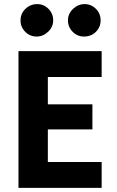

<svg xmlns="http://www.w3.org/2000/svg" viewBox="-20 -915 570 935"><path d="M70 -666H475V-540H213V-407H430V-285H213V-126H475V0H70ZM80 -816Q80 -849 104 -872Q128 -895 161 -895Q193 -895 216 -872Q239 -849 239 -816Q239 -784 214.5 -760.5Q190 -737 158 -737Q126 -737 103 -760Q80 -783 80 -816ZM311 -816Q311 -848 335.5 -871.5Q360 -895 392 -895Q424 -895 447 -872Q470 -849 470 -816Q470 -783 447 -760Q424 -737 389 -737Q357 -737 334 -760Q311 -783 311 -816Z"/></svg>

Font: Secular One
Style: Regular
Weight: 400
Designer: Michal Sahar
Foundry: Hagilda
Version: Version 1.000